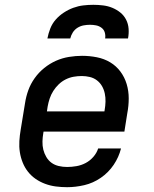

<svg xmlns="http://www.w3.org/2000/svg" viewBox="-20 -770 640 798"><path d="M259 8Q235 8 212 5Q189 2 167.5 -6Q146 -14 128 -26.5Q110 -39 96.5 -56Q83 -73 74.5 -94Q66 -115 62.5 -137.5Q59 -160 60.5 -184Q62 -208 66 -231L84 -341Q88 -368 97.5 -394.5Q107 -421 124 -445Q141 -469 164 -487.5Q187 -506 213 -517.5Q239 -529 267 -533.5Q295 -538 321 -538Q352 -538 382.5 -532Q413 -526 438 -511Q463 -496 480.5 -472.5Q498 -449 506.5 -420.5Q515 -392 515 -361Q515 -330 509 -299L497 -223H161L160 -217Q157 -200 156.5 -182Q156 -164 160 -148Q164 -132 172.5 -117.5Q181 -103 194 -93.5Q207 -84 224 -80Q241 -76 259 -76Q278 -76 298 -79.5Q318 -83 336 -92.5Q354 -102 368 -118Q382 -134 388 -153H483Q474 -117 452.5 -85Q431 -53 399 -31Q367 -9 330.5 -0.5Q294 8 259 8ZM175 -307H414L415 -313Q418 -330 418.5 -347.5Q419 -365 415.5 -381.5Q412 -398 404 -412Q396 -426 383 -436Q370 -446 353.5 -450Q337 -454 320 -454Q303 -454 286 -451Q269 -448 253 -440Q237 -432 224 -419.5Q211 -407 201.5 -392Q192 -377 186.5 -360.5Q181 -344 178 -327ZM177 -610Q181 -631 189 -651.5Q197 -672 211.5 -688.5Q226 -705 245 -717.5Q264 -730 284.5 -737.5Q305 -745 326 -747.5Q347 -750 368 -750Q388 -750 408.5 -747.5Q429 -745 447 -737.5Q465 -730 480 -718Q495 -706 504 -688.5Q513 -671 514.5 -650.5Q516 -630 512 -610H417Q419 -623 415.5 -635Q412 -647 402 -654.5Q392 -662 379.5 -664.5Q367 -667 354 -667Q341 -667 327.5 -664.5Q314 -662 302 -654.5Q290 -647 282.5 -635Q275 -623 272 -610Z"/></svg>

Font: Iosevka Curly Slab MdExObl
Style: Regular
Weight: 500
Width: 7
Italic angle: -9°
Monospace: yes
Designer: Belleve Invis
Foundry: Belleve Invis
Version: Version 11.1.0; ttfautohint (v1.8.3)